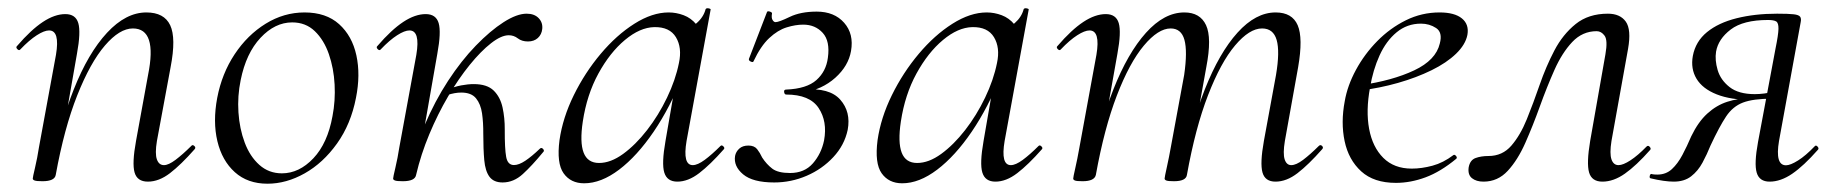

<svg xmlns="http://www.w3.org/2000/svg" viewBox="-20 -429 4421 463"><path d="M336.6 9Q310.8 9 304.5 -13.2Q298.2 -35.4 308 -89L337 -248Q359.8 -360.4 300.4 -360.4Q268.4 -360.4 233 -319.2Q197.6 -278 166.2 -198.9Q134.8 -119.8 114.4 -7.2L102 -8.2Q122.8 -124.8 157.7 -212.9Q192.6 -301 238.1 -350Q283.6 -399 333 -399Q375.8 -399 390.4 -368.2Q405 -337.4 391.4 -267L358.4 -89Q353.4 -58.6 358.3 -44.7Q363.2 -30.8 375.4 -30.8Q386.4 -30.8 403.4 -43.6Q420.4 -56.4 441.2 -77Q444.2 -81 448.6 -77Q453 -73 449.2 -69Q416.6 -32 390 -11.5Q363.4 9 336.6 9ZM82.4 8Q68.2 8 63.6 6.3Q59 4.6 59 1.6Q59 -1.6 64.5 -24.8Q70 -48 74 -74L115 -297Q124.8 -355.6 98.4 -355.6Q86.8 -355.6 68.7 -344Q50.6 -332.4 29.2 -310Q26.2 -306 21.8 -310.5Q17.4 -315 21.2 -318.2Q54.8 -357.2 83.4 -376.1Q112 -395 137.6 -395Q162.4 -395 168.8 -373.3Q175.2 -351.6 165.6 -299.4L114.4 -7.2Q111.8 8 82.4 8Z M625 14Q577.2 14 546.3 -13.8Q515.4 -41.6 504.2 -88.6Q493 -135.6 503.8 -193Q515 -251.6 545.8 -298.1Q576.6 -344.6 620.6 -371.8Q664.6 -399 714.4 -399Q766.4 -399 797.8 -370.7Q829.2 -342.4 839.4 -295.5Q849.6 -248.6 838.4 -193Q826.2 -129.8 792.7 -82.9Q759.2 -36 714.8 -11Q670.4 14 625 14ZM659.8 -11Q701.4 -11 735.7 -47.3Q770 -83.6 781.8 -149Q789 -186 786.9 -225.3Q784.8 -264.6 773 -298.6Q761.2 -332.6 739.2 -353.8Q717.2 -375 684.6 -375Q643 -375 608.2 -337.8Q573.4 -300.6 560.4 -236Q552.4 -197.4 555 -158Q557.6 -118.6 570.1 -85.2Q582.6 -51.8 605.4 -31.4Q628.2 -11 659.8 -11Z M983.4 -7.2 969.4 -8.4Q979.6 -69.8 1004.1 -127.5Q1028.6 -185.2 1060.5 -234Q1092.4 -282.8 1127.4 -318.9Q1162.4 -355 1194.4 -375.5Q1226.4 -396 1250 -396Q1268.6 -396 1278.9 -385.3Q1289.2 -374.6 1287.6 -359.2Q1286.2 -345.8 1277 -337.4Q1267.8 -329 1253.2 -329Q1238.4 -329 1228.7 -336.5Q1219 -344 1206.8 -344Q1188.8 -344 1164.2 -324.8Q1139.6 -305.6 1112.7 -272.5Q1085.8 -239.4 1060.7 -196.7Q1035.6 -154 1015.3 -105.4Q995 -56.8 983.4 -7.2ZM951.4 8Q937.2 8 932.6 6.3Q928 4.6 928 1.6Q928 -1.6 933.5 -24.8Q939 -48 943 -74L984 -297Q993.8 -355.6 967.4 -355.6Q955.8 -355.6 937.7 -344Q919.6 -332.4 898.2 -310Q895.2 -306 890.8 -310.5Q886.4 -315 890.2 -318.2Q923.8 -357.2 952.4 -376.1Q981 -395 1006.6 -395Q1031.4 -395 1037.8 -373.3Q1044.2 -351.6 1034.6 -299.4L983.4 -7.2Q980.8 8 951.4 8ZM1192 11Q1170.6 11 1160.4 -2.7Q1150.2 -16.4 1147.8 -42.7Q1145.4 -69 1145.4 -106.6Q1145.6 -133.6 1142.4 -155.8Q1139.2 -178 1127.9 -191.9Q1116.6 -205.8 1092.2 -205.8Q1076.8 -205.8 1058 -199.6L1056.2 -212Q1075.6 -220 1092.1 -223.1Q1108.6 -226.2 1122.4 -226.2Q1154.6 -226.2 1170.5 -210.6Q1186.4 -195 1191.9 -169.8Q1197.4 -144.6 1197.2 -116.4Q1197 -70.4 1200.6 -50.7Q1204.2 -31 1219.4 -31Q1231.2 -31 1246.8 -41.4Q1262.4 -51.8 1281.8 -70.4Q1285.6 -74.2 1289.6 -69.8Q1293.6 -65.4 1289.8 -62.2Q1263 -29.6 1240.8 -9.3Q1218.6 11 1192 11Z M1388.6 13Q1356.2 13 1339.1 -11.1Q1322 -35.2 1329.2 -91Q1337 -145.2 1363.7 -199.5Q1390.4 -253.8 1428.5 -299.1Q1466.6 -344.4 1509.7 -371.7Q1552.8 -399 1592.4 -399Q1610.8 -399 1628.6 -392.3Q1646.4 -385.6 1659.1 -370.3Q1671.8 -355 1673.8 -330.4L1631.4 -357Q1643.6 -359 1660.1 -373.4Q1676.6 -387.8 1681.6 -407Q1683.6 -410 1689.1 -408.8Q1694.6 -407.6 1693.6 -405.6L1635.6 -89Q1625.8 -30.8 1650.6 -30.8Q1662.2 -30.8 1679.4 -43.5Q1696.6 -56.2 1717.4 -77Q1720.4 -80 1724.4 -76Q1728.4 -72 1725.4 -69Q1692.8 -32 1666.1 -11.5Q1639.4 9 1613.4 9Q1588.6 9 1581.9 -12.9Q1575.2 -34.8 1584.8 -89L1609 -229L1626 -246Q1596.4 -170.4 1556.4 -111.6Q1516.4 -52.8 1473 -19.9Q1429.6 13 1388.6 13ZM1424.6 -36Q1452.6 -36 1482.6 -57.8Q1512.6 -79.6 1540.3 -115.2Q1568 -150.8 1588.5 -193.5Q1609 -236.2 1617.2 -277Q1625.2 -314 1610 -339.2Q1594.8 -364.4 1557.6 -363.6Q1523.2 -362.8 1487 -332.6Q1450.8 -302.4 1423 -251.6Q1395.2 -200.8 1385.4 -136Q1377.8 -85.8 1387.4 -60.9Q1397 -36 1424.6 -36Z M1850.2 -375.6Q1858.2 -375.6 1884.5 -388.3Q1910.8 -401 1949.4 -401Q1992 -401 2015.7 -374Q2039.4 -347 2032.2 -306Q2026 -270 1994.3 -241.5Q1962.6 -213 1914.8 -205L1918.8 -213Q1980.4 -218 2006.3 -188.6Q2032.2 -159.2 2024.2 -116Q2016.4 -79 1989.5 -50.1Q1962.6 -21.2 1925.2 -5.1Q1887.8 11 1847 11Q1795.4 11 1772 -8.6Q1748.6 -28.2 1752.6 -53Q1754.6 -63.2 1762.7 -70.6Q1770.8 -78 1784.8 -78Q1799 -78 1805.8 -69.3Q1812.6 -60.6 1818 -49Q1828.4 -33 1842.2 -22.4Q1856 -11.8 1885.2 -11.8Q1920 -11.8 1940.3 -35.1Q1960.6 -58.4 1967.2 -90.4Q1975.6 -136 1954.1 -168.5Q1932.6 -201 1875.8 -201Q1871.8 -201 1870.9 -207Q1870 -213 1875.8 -213Q1925.2 -215 1948.7 -235.9Q1972.2 -256.8 1976.4 -289.8Q1982 -329.8 1964 -349.7Q1946 -369.6 1917 -369.6Q1898.4 -369.6 1877 -363Q1855.6 -356.4 1835 -337.2Q1814.4 -318 1797 -281Q1796 -278 1790.5 -280.5Q1785 -283 1786 -287L1829.6 -400Q1830.8 -403 1836.7 -401Q1842.6 -399 1841.6 -396Q1839.8 -386 1843 -380.8Q1846.2 -375.6 1850.2 -375.6Z M2155.6 13Q2123.2 13 2106.1 -11.1Q2089 -35.2 2096.2 -91Q2104 -145.2 2130.7 -199.5Q2157.4 -253.8 2195.5 -299.1Q2233.6 -344.4 2276.7 -371.7Q2319.8 -399 2359.4 -399Q2377.8 -399 2395.6 -392.3Q2413.4 -385.6 2426.1 -370.3Q2438.8 -355 2440.8 -330.4L2398.4 -357Q2410.6 -359 2427.1 -373.4Q2443.6 -387.8 2448.6 -407Q2450.6 -410 2456.1 -408.8Q2461.6 -407.6 2460.6 -405.6L2402.6 -89Q2392.8 -30.8 2417.6 -30.8Q2429.2 -30.8 2446.4 -43.5Q2463.6 -56.2 2484.4 -77Q2487.4 -80 2491.4 -76Q2495.4 -72 2492.4 -69Q2459.8 -32 2433.1 -11.5Q2406.4 9 2380.4 9Q2355.6 9 2348.9 -12.9Q2342.2 -34.8 2351.8 -89L2376 -229L2393 -246Q2363.4 -170.4 2323.4 -111.6Q2283.4 -52.8 2240 -19.9Q2196.6 13 2155.6 13ZM2191.6 -36Q2219.6 -36 2249.6 -57.8Q2279.6 -79.6 2307.3 -115.2Q2335 -150.8 2355.5 -193.5Q2376 -236.2 2384.2 -277Q2392.2 -314 2377 -339.2Q2361.8 -364.4 2324.6 -363.6Q2290.2 -362.8 2254 -332.6Q2217.8 -302.4 2190 -251.6Q2162.2 -200.8 2152.4 -136Q2144.8 -85.8 2154.4 -60.9Q2164 -36 2191.6 -36Z M3055.8 9Q3030.6 9 3024.4 -13.2Q3018.2 -35.4 3027.8 -89L3057 -248Q3066.6 -304.8 3058.6 -332.6Q3050.6 -360.4 3023.4 -360.4Q2993 -360.4 2958.4 -319.5Q2923.8 -278.6 2893.2 -199.6Q2862.6 -120.6 2842.2 -7.2L2830.6 -8.2Q2850.6 -125.4 2885.4 -213.5Q2920.2 -301.6 2964.2 -350.3Q3008.2 -399 3056.2 -399Q3096 -399 3109.3 -368.2Q3122.6 -337.4 3110.4 -267L3078.4 -89Q3073.4 -58.6 3077.9 -44.7Q3082.4 -30.8 3093.8 -30.8Q3105.6 -30.8 3122.5 -43.6Q3139.4 -56.4 3160.2 -77Q3164.2 -81 3168.2 -77Q3172.2 -73 3168.2 -69Q3135.6 -32 3109 -11.5Q3082.4 9 3055.8 9ZM2590.6 8Q2576.4 8 2572.2 6.3Q2568 4.6 2568 1.6Q2568 -1.6 2573.1 -24Q2578.2 -46.4 2582.2 -69.2L2624 -297Q2633.8 -355.6 2607.4 -355.6Q2595.8 -355.6 2577.7 -344Q2559.6 -332.4 2538.2 -310Q2535.2 -306 2530.8 -310.5Q2526.4 -315 2530.2 -318.2Q2563.8 -357.2 2592.4 -376.1Q2621 -395 2646.6 -395Q2671.4 -395 2677.8 -373.3Q2684.2 -351.6 2674.6 -299.4L2622.6 -7.2Q2619.2 8 2590.6 8ZM2811 8Q2796.8 8 2792.6 6.3Q2788.4 4.6 2788.4 1.6Q2788.4 -1.6 2793.9 -26.4Q2799.4 -51.2 2803.4 -74L2835.6 -248.4Q2843.8 -305.4 2836.2 -332.9Q2828.6 -360.4 2803 -360.4Q2773 -360.4 2738.3 -319Q2703.6 -277.6 2673.2 -198.5Q2642.8 -119.4 2622.6 -7.2L2610.2 -8.2Q2630 -124.8 2664.7 -212.9Q2699.4 -301 2743.5 -350Q2787.6 -399 2836 -399Q2874 -399 2888.3 -368.4Q2902.6 -337.8 2889 -267.4L2842.2 -7.2Q2840 8 2811 8Z M3346.2 12Q3293 12 3262.5 -15.8Q3232 -43.6 3222.5 -88.6Q3213 -133.6 3222.8 -185Q3229.2 -222.4 3249.8 -260.5Q3270.4 -298.6 3301.2 -329.9Q3332 -361.2 3370.2 -380.1Q3408.4 -399 3451.4 -399Q3487.6 -399 3505.3 -384.6Q3523 -370.2 3518.6 -345Q3514 -321.4 3491.2 -299.4Q3468.4 -277.4 3432.1 -259.6Q3395.8 -241.8 3351.3 -229.1Q3306.8 -216.4 3259.2 -210.6L3261.2 -223.6Q3337.8 -234.6 3390.2 -259.3Q3442.6 -284 3452 -324Q3459.2 -350.8 3443.1 -361.4Q3427 -372 3406.6 -372Q3373.2 -372 3347.9 -351.1Q3322.6 -330.2 3306.7 -295.2Q3290.8 -260.2 3283.8 -218Q3273.4 -162.2 3281.6 -118.2Q3289.8 -74.2 3315.8 -48.3Q3341.8 -22.4 3384.4 -22.4Q3408.2 -22.4 3434.3 -29.4Q3460.4 -36.4 3484.8 -55Q3487.6 -57 3491.1 -53Q3494.6 -49 3491.8 -46.2Q3453.8 -14.8 3417.7 -1.4Q3381.6 12 3346.2 12Z M3557.4 9Q3540 9 3529.6 0.7Q3519.2 -7.6 3521.6 -25.2Q3524.8 -43 3538.2 -47.9Q3551.6 -52.8 3569.4 -52.8Q3603 -52.8 3624.6 -77.8Q3646.2 -102.8 3661.9 -141.6Q3677.6 -180.4 3692.8 -224.4Q3708 -268.4 3728.3 -307.2Q3748.6 -346 3779.6 -371Q3810.6 -396 3857.4 -396Q3886.8 -396 3900.5 -376.9Q3914.2 -357.8 3906 -311.2L3866 -89Q3861.2 -58.6 3866 -44.7Q3870.8 -30.8 3883 -30.8Q3894 -30.8 3911.8 -42.4Q3929.6 -54 3950.4 -75.4Q3954.2 -79.4 3958.2 -75Q3962.2 -70.6 3959.2 -67.4Q3925.8 -29.6 3898.4 -10.3Q3871 9 3844.2 9Q3818.4 9 3812 -13.2Q3805.6 -35.4 3814.6 -89L3851.4 -298Q3857.4 -332 3849.4 -342.9Q3841.4 -353.8 3830.4 -353.8Q3796 -353.8 3771.4 -327.7Q3746.8 -301.6 3728.4 -260.2Q3710 -218.8 3693.3 -172.4Q3676.6 -126 3658.3 -84.6Q3640 -43.2 3615.9 -17.1Q3591.8 9 3557.4 9Z M4016.2 9Q4005.2 9 3991.2 7Q3977.2 5 3960.2 1Q3957 0 3958.5 -5.5Q3960 -11 3964 -9Q3968 -8 3976.6 -8Q3997.4 -8 4011.6 -21.1Q4025.8 -34.2 4037 -55.3Q4048.2 -76.4 4058.4 -100.4Q4075.2 -135.2 4097.2 -155.2Q4119.2 -175.2 4145.3 -183.6Q4171.4 -192 4199.4 -192L4204.4 -188Q4153.6 -188 4119.6 -201.5Q4085.6 -215 4071.1 -239.1Q4056.6 -263.2 4062.2 -294.2Q4068.8 -329 4096.3 -351.5Q4123.8 -374 4167.7 -385Q4211.6 -396 4265.4 -396Q4292.6 -396 4305.1 -394.6Q4317.6 -393.2 4320.9 -388.7Q4324.2 -384.2 4322.2 -375L4270 -89Q4260.2 -30.4 4286.8 -30.4Q4297.4 -30.4 4315.9 -42Q4334.4 -53.6 4355.8 -76Q4359 -80 4363 -75.5Q4367 -71 4363.8 -67.8Q4329.4 -28.8 4301.7 -9.9Q4274 9 4247.4 9Q4222.6 9 4216.2 -12.7Q4209.8 -34.4 4219.4 -86.6L4261.6 -312Q4268.4 -345 4268.7 -359.4Q4269 -373.8 4263.2 -377.3Q4257.4 -380.8 4243.6 -380.8Q4183.6 -380.8 4153.5 -357.8Q4123.4 -334.8 4118.2 -304.4Q4115 -284.2 4122 -260.2Q4129 -236.2 4150.7 -219.1Q4172.4 -202 4211.4 -202Q4233.6 -202 4258.4 -208L4252.4 -191Q4207.8 -191 4183.2 -181.7Q4158.6 -172.4 4142.4 -148.1Q4126.2 -123.8 4104.8 -78Q4096.4 -57 4085.5 -36.8Q4074.6 -16.6 4058.1 -3.8Q4041.6 9 4016.2 9Z"/></svg>

Font: Cormorant Light
Style: Italic
Weight: 300
Italic angle: -10°
Designer: Christian Thalmann (Catharsis Fonts)
Foundry: Catharsis Fonts
Version: Version 4.000